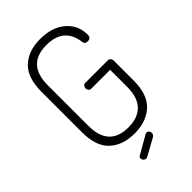

<svg xmlns="http://www.w3.org/2000/svg" viewBox="-261 -820 1058 1058"><g transform="rotate(-45 268.0 -291.0)"><path d="M330 91 230 146Q226 149 221 149Q212 149 205 142Q198 135 198 126Q198 115 208 111L314 50Q320 48 322 48Q331 48 336.5 55Q342 62 342 71Q342 83 330 91ZM425 -557Q408 -683 273 -683Q122 -683 122 -521V-204Q122 -42 273 -42Q346 -42 385.5 -82.5Q425 -123 425 -204V-338H277Q268 -338 262.5 -345Q257 -352 257 -361Q257 -370 262.5 -377Q268 -384 277 -384H454Q463 -384 469 -377Q475 -370 475 -361V-204Q475 -95 419.5 -44.5Q364 6 273 6Q181 6 126.5 -44.5Q72 -95 72 -204V-521Q72 -630 126.5 -680.5Q181 -731 272 -731Q365 -731 420 -683.5Q475 -636 475 -562Q475 -536 450 -536Q426 -536 425 -557Z"/></g></svg>

Font: Dosis
Style: Light
Weight: 300
Designer: Edgar Tolentino, Pablo Impallari, Igino Marini
Foundry: Edgar Tolentino, Pablo Impallari, Igino Marini
Version: Version 1.007